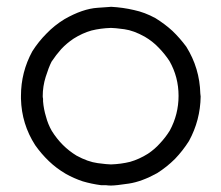

<svg xmlns="http://www.w3.org/2000/svg" viewBox="-20 -539 665 577"><path d="M313.5 18.6Q305.7 18.6 298.8 17.6Q291 17.6 284.2 17.6Q254.9 13.7 228.5 5.9Q202.1 -2.9 177.7 -16.6Q149.4 -33.2 127 -54.7Q104.5 -76.2 85.9 -102.5Q44.9 -166 43 -242.2Q43 -246.1 43 -251Q43 -322.3 77.1 -384.8Q95.7 -414.1 120.1 -438.5Q143.6 -462.9 173.8 -481.4Q228.5 -512.7 273.4 -515.6Q317.4 -518.6 313.5 -518.6Q349.6 -516.6 382.8 -508.8Q415 -502 447.3 -484.4Q475.6 -466.8 498 -446.3Q520.5 -424.8 540 -398.4Q580.1 -334 582 -257.8Q583 -252.9 583 -249Q582 -177.7 547.9 -115.2Q529.3 -85.9 505.9 -61.5Q481.4 -37.1 452.1 -18.6Q406.2 6.8 367.2 12.7Q328.1 18.6 313.5 18.6ZM108.4 -250Q108.4 -246.1 109.4 -242.2Q109.4 -238.3 109.4 -234.4Q111.3 -210.9 118.2 -188.5Q124 -166 135.7 -145.5Q150.4 -122.1 168.9 -103.5Q187.5 -85 210 -71.3Q244.1 -52.7 273.4 -48.8Q302.7 -44.9 313.5 -44.9Q343.8 -45.9 371.1 -52.7Q398.4 -60.5 424.8 -77.1Q445.3 -90.8 460.9 -108.4Q477.5 -126 490.2 -146.5Q516.6 -195.3 516.6 -251Q516.6 -307.6 489.3 -355.5Q474.6 -377.9 456.1 -396.5Q438.5 -415 415 -428.7Q381.8 -447.3 353.5 -451.2Q324.2 -455.1 313.5 -455.1Q282.2 -454.1 254.9 -447.3Q227.5 -439.5 201.2 -422.9Q180.7 -409.2 164.1 -391.6Q148.4 -374 134.8 -353.5Q126 -335.9 117.2 -307.6Q108.4 -279.3 108.4 -250Z"/></svg>

Font: LeFont
Style: Light
Weight: 300
Designer: Leryon MEDIA
Version: Version 1.0